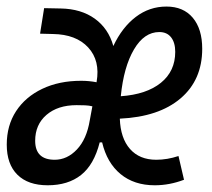

<svg xmlns="http://www.w3.org/2000/svg" viewBox="-31 -547 637 577"><path d="M438.5 -66.9Q471.7 -66.9 505.4 -78.1L522 -6.8Q478.5 9.8 434.1 9.8Q372.1 9.8 331.3 -23.9Q290.5 -57.6 275.9 -119.1H268.6Q251.5 -51.8 212.4 -21Q173.3 9.8 112.3 9.8Q53.2 9.8 21.2 -22Q-10.7 -53.7 -10.7 -112.3Q-10.7 -169.9 17.3 -212.9Q45.4 -255.9 95.9 -280Q146.5 -304.2 212.9 -304.2Q236.8 -304.2 259.3 -299.8V-300.8Q270.5 -364.7 234.1 -404.3Q197.8 -443.8 127.9 -444.8L89.4 -445.8L101.6 -522.5L151.4 -521.5Q212.4 -520.5 253.7 -491Q294.9 -461.4 309.6 -408.7Q335.9 -464.8 377 -496.1Q418 -527.3 469.2 -527.3Q520 -527.3 548.3 -493.7Q576.7 -460 576.7 -400.4Q576.7 -306.6 511.5 -251.2Q446.3 -195.8 329.1 -190.4Q331.1 -131.8 359.6 -99.4Q388.2 -66.9 438.5 -66.9ZM332 -257.8Q409.2 -263.2 452.4 -298.1Q495.6 -333 495.6 -391.1Q495.6 -418.9 483.2 -434.8Q470.7 -450.7 447.8 -450.7Q402.3 -450.7 371.6 -398.4Q340.8 -346.2 332 -257.8ZM246.6 -227.5Q236.8 -230 224.6 -230.5Q212.4 -231 199.2 -231Q142.6 -231 108.6 -201.7Q74.7 -172.4 74.7 -124Q74.7 -66.9 133.3 -66.9Q170.9 -66.9 200.2 -97.9Q229.5 -128.9 238.8 -185.5Z"/></svg>

Font: Cascadia Mono PL SemiLight
Style: Italic
Weight: 350
Italic angle: -10°
Monospace: yes
Designer: Aaron Bell
Foundry: Saja Typeworks
Version: Version 2404.023; ttfautohint (v1.8.4)